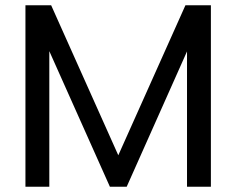

<svg xmlns="http://www.w3.org/2000/svg" viewBox="-20 -712 901 732"><path d="M784 -692V0H693V-516L463 0H399L168 -517V0H77V-692H175L431 -120L687 -692Z"/></svg>

Font: Fz Poppins
Style: Regular
Weight: 400
Designer: Ninad Kale (Devanagari), Jonny Pinhorn (Latin)
Foundry: Indian Type Foundry
Version: Vit hóa bi Vntype.Com & FontZin.Com